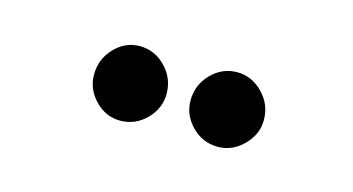

<svg xmlns="http://www.w3.org/2000/svg" viewBox="-31 -793 449 244"><g transform="rotate(15 194.0 -671.0)"><path d="M260.5 -622Q240.5 -622 226.2 -636.5Q212 -651 212 -670Q212 -690.5 226.2 -705.2Q240.5 -720 260.5 -720Q279.5 -720 294 -705.2Q308.5 -690.5 308.5 -670Q308.5 -651 294 -636.5Q279.5 -622 260.5 -622ZM132 -622Q113 -622 99 -636.5Q85 -651 85 -670Q85 -690.5 99 -705.2Q113 -720 132 -720Q152 -720 166.2 -705.2Q180.5 -690.5 180.5 -670Q180.5 -651 166.2 -636.5Q152 -622 132 -622Z"/></g></svg>

Font: Imbue 50pt Black
Style: Regular
Weight: 900
Designer: Tyler Finck
Foundry: Etcetera Type Company
Version: Version 1.102; ttfautohint (v1.8.3)